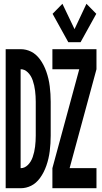

<svg xmlns="http://www.w3.org/2000/svg" viewBox="-20 -995 540 1015"><path d="M10 0V-735H90Q118 -735 144.5 -722Q171 -709 191.5 -681Q212 -653 225 -616Q238 -579 243 -538.5Q248 -498 248 -457V-278Q248 -237 243 -196.5Q238 -156 225 -119Q212 -82 191.5 -54Q171 -26 144.5 -13Q118 0 90 0ZM257 0V-106L399 -629H257V-735H490V-629L348 -106H490V0ZM89 -106H90Q110 -106 127 -122.5Q144 -139 153 -165Q162 -191 165.5 -220Q169 -249 169 -278V-457Q169 -486 165.5 -515Q162 -544 153 -570Q144 -596 127 -612.5Q110 -629 90 -629H89ZM341 -772 258 -922 310 -975 374 -841 437 -975 489 -922 406 -772Z"/></svg>

Font: Iosevka SS01
Style: Bold
Weight: 700
Monospace: yes
Designer: Belleve Invis
Foundry: Belleve Invis
Version: 2.3.3; ttfautohint (v1.8.3)